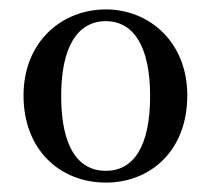

<svg xmlns="http://www.w3.org/2000/svg" viewBox="-20 -845 448 408"><path d="M205 -457C300 -457 378 -525 378 -642C378 -757 296 -825 205 -825C112 -825 30 -757 30 -642C30 -526 108 -457 205 -457ZM205 -482C145 -482 110 -534 110 -641C110 -746 145 -800 205 -800C264 -800 299 -746 299 -641C299 -534 264 -482 205 -482Z"/></svg>

Font: Noto Serif CJK JP SemiBold
Style: Regular
Weight: 600
Designer: Ryoko NISHIZUKA 西塚涼子 (kana & ideographs); Frank Grießhammer (Latin, Greek & Cyrillic); Wenlong ZHANG 张文龙 (bopomofo); San
Foundry: Adobe
Version: Version 2.001;hotconv 1.1.0;makeotfexe 2.6.0